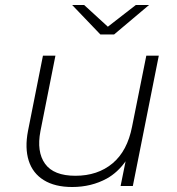

<svg xmlns="http://www.w3.org/2000/svg" viewBox="-20 -745 709 769"><path d="M269 4Q200 4 155.5 -23.5Q111 -51 95 -101.5Q79 -152 92 -220L152 -522H202L142 -220Q126 -137 160.5 -89Q195 -41 282 -41Q371 -41 430.5 -90.5Q490 -140 509 -238L566 -522H616L512 0H463L483 -99Q451 -54 408 -30Q346 4 269 4ZM382 -607 269 -725H317L412 -638L524 -725H577L437 -607Z"/></svg>

Font: Montserrat Thin Light
Style: Italic
Weight: 300
Italic angle: -11.3°
Version: Version 9.000